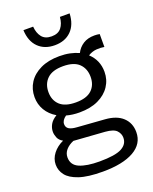

<svg xmlns="http://www.w3.org/2000/svg" viewBox="-163 -812 859 1078"><g transform="rotate(-20 266.0 -272.5)"><path d="M252 -180Q210 -180 174 -190Q147 -171 147 -148Q147 -128 162.5 -118.5Q178 -109 209 -107L373 -95Q441 -90 477 -56Q513 -22 513 32Q513 102 447 139.5Q381 177 261 177Q172 177 120.5 159.5Q69 142 47 113.5Q25 85 25 50Q25 15 48 -15Q71 -45 110 -63Q88 -75 80.5 -94Q73 -113 73 -129Q73 -151 84.5 -172Q96 -193 124 -210Q85 -233 64 -268.5Q43 -304 43 -347Q43 -395 67.5 -433Q92 -471 139 -493.5Q186 -516 252 -516Q286 -516 314.5 -510Q343 -504 367 -493Q382 -523 409.5 -540.5Q437 -558 477 -558Q493 -558 508 -555V-478Q487 -482 461 -480Q435 -478 411 -463Q461 -417 461 -347Q461 -300 436 -262Q411 -224 364.5 -202Q318 -180 252 -180ZM252 -240Q316 -240 347 -269Q378 -298 378 -347Q378 -396 347.5 -426Q317 -456 252 -456Q188 -456 157 -426Q126 -396 126 -347Q126 -298 157 -269Q188 -240 252 -240ZM101 34Q101 80 144 98.5Q187 117 263 117Q357 117 395.5 96.5Q434 76 434 37Q434 13 416.5 -6Q399 -25 349 -29L164 -42Q135 -30 118 -10.5Q101 9 101 34ZM251 -582Q190 -582 153 -618.5Q116 -655 113 -722H171Q174 -683 193 -659Q212 -635 251 -635Q290 -635 309 -659Q328 -683 331 -722H389Q386 -655 349 -618.5Q312 -582 251 -582Z"/></g></svg>

Font: Special Gothic
Style: Regular
Weight: 400
Designer: Alistair McCready
Foundry: Monolith
Version: Version 1.010; ttfautohint (v1.8.4.7-5d5b)